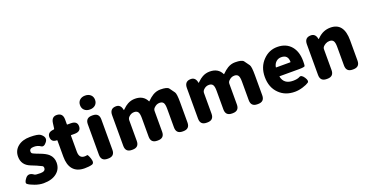

<svg xmlns="http://www.w3.org/2000/svg" viewBox="-35 -1597 4547 2377"><g transform="rotate(-20 2238.5 -408.5)"><path d="M242 14Q187 14 127 -8Q67 -30 43 -49.5Q19 -69 61 -122Q103 -176 170 -126Q182 -117 247.5 -117Q313 -117 313 -162Q313 -182 299.5 -190Q286 -198 250 -213L238 -219Q200 -235 162 -250Q55 -293 55 -403Q55 -484 115.5 -533.5Q176 -583 275 -583Q383 -583 413 -560Q479 -509 440 -456Q400 -403 365.5 -427.5Q331 -452 281 -452Q221 -452 221 -411Q221 -391 234 -383Q247 -375 282 -361L329 -343Q397 -317 431 -286Q479 -241 479 -172Q479 -90 419 -40Q355 14 242 14Z M783 14Q680 14 629 -48Q582 -105 582 -211V-425Q582 -430 577 -430Q505 -430 502 -496Q500 -562 582 -568Q593 -569 594 -579L603 -648Q614 -730 687 -725Q760 -720 760 -638V-574Q760 -569 765 -569H810Q894 -569 894 -500Q894 -430 810 -430H765Q760 -430 760 -425V-213Q760 -125 832 -125Q853 -125 864.5 -129Q876 -133 897 -71Q917 -8 879.5 3Q842 14 783 14Z M1088 0Q1004 0 1004 -84V-485Q1004 -569 1088 -569H1098Q1182 -569 1182 -485V-84Q1182 0 1098 0ZM1092.5 -648Q1048 -648 1021 -673Q994 -698 994 -739.5Q994 -781 1021 -806Q1048 -831 1092.5 -831Q1137 -831 1164.5 -806Q1192 -781 1192 -739.5Q1192 -698 1164.5 -673Q1137 -648 1092.5 -648Z M1409 0Q1325 0 1325 -84V-487Q1325 -569 1396 -575Q1468 -582 1482 -502Q1483 -497 1484.5 -497Q1486 -497 1503 -514Q1528 -539 1561 -558Q1606 -583 1659 -583Q1770 -583 1813 -494Q1815 -489 1818 -493Q1859 -534 1894 -555Q1941 -583 1993 -583Q2083 -583 2104 -555Q2129 -521 2154 -486Q2171 -462 2171 -352V-84Q2171 0 2087 0H2077Q1993 0 1993 -84V-330Q1993 -388 1978 -409.5Q1963 -431 1928 -431Q1887 -431 1854 -397Q1837 -380 1837 -356V-84Q1837 0 1753 0H1743Q1659 0 1659 -84V-330Q1659 -387 1643.5 -409Q1628 -431 1593 -431Q1551 -431 1520 -398Q1503 -380 1503 -356V-84Q1503 0 1419 0Z M2394 0Q2310 0 2310 -84V-487Q2310 -569 2381 -575Q2453 -582 2467 -502Q2468 -497 2469.5 -497Q2471 -497 2488 -514Q2513 -539 2546 -558Q2591 -583 2644 -583Q2755 -583 2798 -494Q2800 -489 2803 -493Q2844 -534 2879 -555Q2926 -583 2978 -583Q3068 -583 3089 -555Q3114 -521 3139 -486Q3156 -462 3156 -352V-84Q3156 0 3072 0H3062Q2978 0 2978 -84V-330Q2978 -388 2963 -409.5Q2948 -431 2913 -431Q2872 -431 2839 -397Q2822 -380 2822 -356V-84Q2822 0 2738 0H2728Q2644 0 2644 -84V-330Q2644 -387 2628.5 -409Q2613 -431 2578 -431Q2536 -431 2505 -398Q2488 -380 2488 -356V-84Q2488 0 2404 0Z M3553 14Q3426 14 3347 -65Q3263 -147 3263 -285Q3263 -418 3347 -503Q3425 -583 3533 -583Q3651 -583 3717 -504Q3777 -431 3777 -309Q3777 -260 3773 -246Q3769 -232 3692 -232H3440Q3435 -232 3436 -227Q3458 -122 3577 -122Q3636 -122 3665.5 -139.5Q3695 -157 3729 -106Q3762 -55 3737.5 -37.5Q3713 -20 3658.5 -3Q3604 14 3553 14ZM3433 -354Q3432 -349 3437 -349H3621Q3626 -349 3626 -354Q3626 -447 3536 -447Q3497 -447 3469 -422Q3441 -397 3433 -354Z M3975 0Q3891 0 3891 -84V-487Q3891 -569 3962 -575Q4034 -582 4048 -503Q4049 -498 4050.5 -498Q4052 -498 4069 -515Q4139 -583 4234 -583Q4411 -583 4411 -352V-84Q4411 0 4327 0H4317Q4233 0 4233 -84V-330Q4233 -387 4217.5 -409Q4202 -431 4167 -431Q4139 -431 4116 -418Q4097 -407 4086 -396Q4069 -380 4069 -357V-84Q4069 0 3985 0Z"/></g></svg>

Font: Resource Han Rounded JP Heavy
Style: Regular
Weight: 900
Designer: Cyano Hao (round all glyphs); Ryoko NISHIZUKA 西塚涼子 (kana, bopomofo & ideographs); Paul D. Hunt (Latin, Greek & Cyrillic)
Foundry: Cyano Hao
Version: 0.990